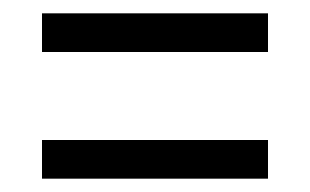

<svg xmlns="http://www.w3.org/2000/svg" viewBox="-20 -501 465 288"><path d="M43 -423H382V-481H43ZM43 -233H382V-291H43Z"/></svg>

Font: Noto Serif Lao ExtCond
Style: Regular
Weight: 400
Width: 2
Designer: Monotype Design Team
Foundry: Monotype Imaging Inc.
Version: Version 2.004